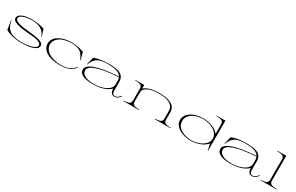

<svg xmlns="http://www.w3.org/2000/svg" viewBox="232 -2316 6082 3947"><g transform="rotate(30 3273.5 -342.5)"><path d="M454 14C665 14 850 -25 850 -134C850 -228 663 -250 501 -265C346 -279 150 -300 150 -385C150 -476 355 -500 422 -500C566 -500 711 -465 766 -302H776L723 -468C649 -497 516 -515 422 -515C253 -515 110 -465 112 -369C114 -273 329 -242 493 -231C642 -221 812 -207 812 -119C812 -33 597 -1 469 -1C224 -1 103 -74 67 -283H57L91 -74C162 -28 306 14 454 14Z M1372 15C1565 15 1665 -31 1731 -127L1719 -137C1663 -46 1551 0 1404 0C1132 0 997 -129 997 -256C997 -375 1115 -491 1355 -500C1539 -500 1631 -458 1697 -282H1707L1663 -458C1601 -487 1485 -515 1356 -515C1086 -507 947 -385 947 -247C947 -106 1093 15 1372 15Z M2162 15C2353 15 2497 -34 2578 -118C2582 -25 2613 15 2681 15C2740 15 2777 -14 2818 -70L2807 -81C2771 -28 2729 0 2686 0C2627 0 2618 -46 2618 -119V-296C2618 -490 2445 -515 2251 -515C2082 -515 1966 -487 1904 -458L1860 -282H1870C1936 -459 2029 -500 2254 -500C2386 -500 2517 -472 2556 -392C2039 -361 1840 -261 1840 -148C1840 -35 1971 15 2162 15ZM2189 0C2012 0 1890 -50 1890 -158C1890 -268 2115 -351 2564 -378C2573 -358 2578 -336 2578 -310V-218C2578 -80 2382 0 2189 0Z M3839 -104V-285C3839 -470 3641 -515 3441 -515C3306 -515 3170 -483 3094 -416V-500H2884V-490C2978 -484 3054 -483 3054 -396V-104C3054 -18 2980 -17 2884 -10V0H3264V-10C3170 -17 3094 -16 3094 -104V-330C3097 -442 3263 -500 3433 -500C3614 -500 3799 -465 3799 -285V-104C3799 -18 3723 -18 3629 -10V0H4009V-10C3915 -17 3839 -17 3839 -104Z M4485 15C4644 15 4796 -44 4866 -137L4898 15H4906V-700H4696V-690C4790 -684 4866 -683 4866 -596V-364C4796 -457 4645 -515 4485 -515C4270 -515 4089 -406 4089 -250C4089 -94 4270 15 4485 15ZM4500 0C4319 0 4139 -82 4139 -249C4139 -417 4318 -500 4499 -500C4660 -500 4866 -415 4866 -249C4866 -86 4660 0 4500 0Z M5427 15C5618 15 5762 -34 5843 -118C5847 -25 5878 15 5946 15C6005 15 6042 -14 6083 -70L6072 -81C6036 -28 5994 0 5951 0C5892 0 5883 -46 5883 -119V-296C5883 -490 5710 -515 5516 -515C5347 -515 5231 -487 5169 -458L5125 -282H5135C5201 -459 5294 -500 5519 -500C5651 -500 5782 -472 5821 -392C5304 -361 5105 -261 5105 -148C5105 -35 5236 15 5427 15ZM5454 0C5277 0 5155 -50 5155 -158C5155 -268 5380 -351 5829 -378C5838 -358 5843 -336 5843 -310V-218C5843 -80 5647 0 5454 0Z M6141 -10V0H6521V-10C6427 -17 6351 -16 6351 -104V-700H6141V-690C6235 -684 6311 -683 6311 -596V-104C6311 -18 6237 -17 6141 -10Z"/></g></svg>

Font: Sprat Extended Thin
Style: Regular
Weight: 100
Width: 9
Designer: Ethan Nakache
Foundry: Collletttivo
Version: Version 2.000;Glyphs 3.2 (3217)